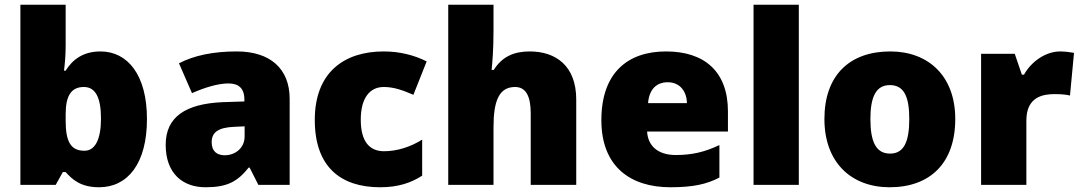

<svg xmlns="http://www.w3.org/2000/svg" viewBox="-20 -873 4562 810"><path d="M257 -681V-853H66V-93H215L245 -147H257C285 -116 320 -83 398 -83C518 -83 600 -182 600 -371C600 -556 519 -656 404 -656C329 -656 285 -620 257 -575H250C254 -606 257 -642 257 -681ZM334 -506C383 -506 406 -461 406 -373C406 -284 381 -237 336 -237C277 -237 257 -278 257 -364V-391C257 -470 281 -506 334 -506Z M979 -656C879 -656 799 -639 735 -606L790 -480C844 -504 900 -521 944 -521C985 -521 1011 -502 1011 -453V-445L919 -442C763 -435 679 -380 679 -262C679 -141 751 -83 847 -83C939 -83 982 -107 1029 -166H1033L1070 -93H1202V-456C1202 -584 1119 -656 979 -656ZM968 -338 1012 -340V-297C1012 -250 974 -218 928 -218C895 -218 873 -235 873 -273C873 -313 898 -335 968 -338Z M1584 -83C1660 -83 1715 -102 1761 -132V-284C1712 -253 1655 -235 1600 -235C1542 -235 1502 -272 1502 -368C1502 -461 1541 -506 1599 -506C1641 -506 1678 -493 1724 -473L1780 -614C1728 -640 1667 -656 1599 -656C1432 -656 1308 -568 1308 -367C1308 -170 1416 -83 1584 -83Z M2062 -745V-853H1871V-93H2062V-336C2062 -445 2084 -506 2153 -506C2198 -506 2219 -468 2219 -395V-93H2411V-453C2411 -596 2324 -656 2215 -656C2149 -656 2099 -635 2063 -578H2054C2057 -607 2062 -663 2062 -745Z M2790 -656C2627 -656 2517 -565 2517 -366C2517 -169 2641 -83 2808 -83C2904 -83 2962 -96 3015 -124V-261C2954 -232 2900 -219 2831 -219C2753 -219 2713 -260 2710 -318H3051V-403C3051 -572 2951 -656 2790 -656ZM2797 -526C2849 -526 2877 -487 2878 -438H2714C2719 -499 2752 -526 2797 -526Z M3350 -93V-853H3159V-93Z M4010 -371C4010 -554 3895 -656 3736 -656C3563 -656 3458 -554 3458 -371C3458 -186 3573 -83 3733 -83C3905 -83 4010 -186 4010 -371ZM3652 -371C3652 -465 3676 -514 3734 -514C3794 -514 3816 -465 3816 -371C3816 -276 3794 -225 3735 -225C3675 -225 3652 -276 3652 -371Z M4453 -656C4390 -656 4330 -612 4300 -558H4291L4261 -646H4119V-93H4310V-365C4310 -465 4381 -476 4429 -476C4464 -476 4481 -473 4494 -470L4511 -650C4500 -652 4474 -656 4453 -656Z"/></svg>

Font: Noto Sans Telugu UI Black
Style: Regular
Weight: 900
Designer: Jelle Bosma - Monotype Design Team
Foundry: Monotype Imaging Inc.
Version: Version 2.005